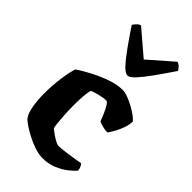

<svg xmlns="http://www.w3.org/2000/svg" viewBox="-240 -846 914 914"><g transform="rotate(45 216.5 -389.5)"><path d="M247 0Q221 0 191 -10Q161 -20 133 -35Q105 -50 85.5 -63.5Q66 -77 61 -85Q47 -104 40.5 -142Q34 -180 34 -224Q34 -280 41.5 -331.5Q49 -383 58 -409Q70 -418 96 -433Q122 -448 154.5 -463.5Q187 -479 222 -489.5Q257 -500 287 -500Q302 -500 323.5 -492Q345 -484 367 -472Q389 -460 405.5 -447.5Q422 -435 427 -427Q427 -407 419 -383.5Q411 -360 399.5 -339Q388 -318 378 -305Q360 -305 343.5 -310Q327 -315 318 -319Q311 -337 302 -358Q293 -379 283.5 -394Q274 -409 267 -409Q249 -409 221.5 -402Q194 -395 183 -390Q178 -379 175.5 -348Q173 -317 173 -285Q173 -250 175 -218.5Q177 -187 179.5 -165Q182 -143 184 -139Q186 -137 200.5 -126Q215 -115 232.5 -105Q250 -95 259 -95Q275 -95 303.5 -99Q332 -103 358.5 -107Q385 -111 394 -113Q398 -108 402.5 -99.5Q407 -91 408 -78Q397 -64 373.5 -45.5Q350 -27 317.5 -13.5Q285 0 247 0ZM254 -564Q239 -564 216 -588.5Q193 -613 163 -655Q133 -697 98 -749Q102 -756 110.5 -765.5Q119 -775 131 -779L255 -673L376 -779Q388 -776 396.5 -766.5Q405 -757 409 -750Q374 -698 344 -656Q314 -614 291 -589Q268 -564 254 -564Z"/></g></svg>

Font: Texturina 72pt ExtraBold
Style: Regular
Weight: 800
Designer: Guillermo Torres Carreño
Foundry: Omnibus-Type
Version: Version 1.002; ttfautohint (v1.8.3)